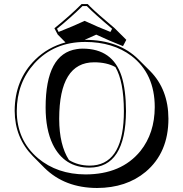

<svg xmlns="http://www.w3.org/2000/svg" viewBox="-20 -853 895 939"><path d="M541 -714.8 597.7 -658.2 581.5 -627.4Q514.2 -653.8 450.7 -683.6Q423.8 -670.9 394 -658.2H397Q562 -657.7 657.7 -562L714.4 -505.4Q803.2 -415.5 803.7 -272.5Q803.7 -106.4 692.4 -12.7Q598.1 65.9 454.6 66.4Q296.4 65.9 197.3 -32.2L141.1 -88.9Q52.7 -178.7 51.8 -310.1Q51.8 -461.9 151.9 -561Q214.4 -622.6 300.3 -645.5L262.2 -684.1L246.1 -714.8Q321.3 -775.4 378.9 -833H409.2Q414.6 -827.1 420.4 -821.3Q452.6 -789.1 541 -714.8ZM440.4 -548.3Q270 -548.3 269.5 -272.5Q269.5 -271 269.5 -270.5Q270 -143.6 317.4 -70.3Q361.3 -43.5 418 -43Q576.7 -43 585.4 -280.8Q585.9 -295.4 585.9 -310.1Q585.4 -455.1 544.4 -524.9Q502.4 -548.3 440.4 -548.3ZM736.8 -329.1Q736.8 -492.7 622.1 -580.1Q532.2 -647.5 397 -647.9Q244.1 -647.9 148.4 -543Q62.5 -447.8 62 -310.1Q62 -167.5 166 -79.1Q260.3 -0.5 397.9 0Q573.7 0 667 -114.7Q736.3 -201.7 736.8 -329.1ZM383.8 -615.2Q531.2 -615.2 574.7 -480Q595.7 -413.1 596.2 -310.1Q594.7 -34.2 418 -33.2Q293.5 -33.2 237.8 -147.5Q203.1 -220.2 203.1 -327.1Q203.1 -590.3 355.5 -612.8Q369.6 -615.2 383.8 -615.2ZM528.3 -712.4Q439 -787.6 404.8 -823.2H383.3Q328.1 -768.6 258.8 -712.4L266.6 -696.8Q340.8 -726.1 389.6 -749L394 -751L398.4 -749Q459 -720.7 520 -696.8Z"/></svg>

Font: Linux Biolinum Shadow O
Style: Bold
Weight: 700
Designer: Philipp H. Poll
Foundry: Philipp H. Poll
Version: Version 0.9.2